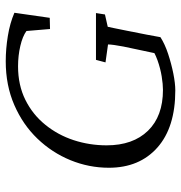

<svg xmlns="http://www.w3.org/2000/svg" viewBox="-1 -621 631 669"><g transform="rotate(-90 314.5 -286.5)"><path d="M334 8.8Q205.1 8.8 134.8 -53.7Q64.5 -116.2 64.5 -222.7Q64.5 -292 90.8 -356.4Q117.2 -420.9 166 -471.7Q214.8 -522.5 283.2 -552.2Q351.6 -582 435.5 -582Q478.5 -582 523.4 -574.7Q568.4 -567.4 604.5 -551.8L586.9 -428.7L547.9 -427.7L541 -509.8Q522.5 -523.4 488.8 -531.2Q455.1 -539.1 418 -539.1Q352.5 -539.1 301.3 -513.7Q250 -488.3 214.4 -444.3Q178.7 -400.4 160.6 -345.2Q142.6 -290 142.6 -230.5Q142.6 -138.7 193.4 -86.4Q244.1 -34.2 335.9 -34.2Q355.5 -34.2 382.8 -38.6Q410.2 -43 439 -53.2Q467.8 -63.5 490.2 -80.1L455.1 -22.5L477.5 -127.9Q483.4 -153.3 486.8 -171.9Q490.2 -190.4 492.2 -204.1Q494.1 -217.8 494.1 -225.6L431.6 -234.4L440.4 -267.6H603.5L598.6 -236.3L555.7 -226.6Q554.7 -223.6 551.3 -206.1Q547.9 -188.5 542 -160.2Q533.2 -116.2 528.3 -90.8Q523.4 -65.4 519.5 -43Q495.1 -27.3 460.9 -16.1Q426.8 -4.9 392.6 2Q358.4 8.8 334 8.8Z"/></g></svg>

Font: Crimson Pro ExtraLight
Style: Italic
Weight: 250
Italic angle: -12°
Designer: Jacques Le Bailly
Foundry: Baron von Fonthausen
Version: Version 1.003